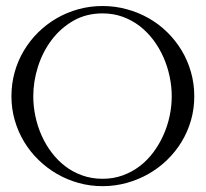

<svg xmlns="http://www.w3.org/2000/svg" viewBox="-20 -618 696 648"><path d="M326.2 -597.7Q368.2 -597.7 407.7 -586.9Q447.3 -576.2 481.7 -556.6Q516.1 -537.1 544.4 -509.3Q572.8 -481.4 593 -447.8Q613.3 -414.1 624.5 -374.8Q635.7 -335.4 635.7 -293Q635.7 -250.5 624.5 -211.7Q613.3 -172.9 592.8 -139.2Q572.3 -105.5 543.7 -77.9Q515.1 -50.3 480.7 -30.8Q446.3 -11.2 407 -0.5Q367.7 10.3 326.2 10.3Q284.2 10.3 245.4 -0.5Q206.5 -11.2 172.4 -31Q138.2 -50.8 109.9 -78.4Q81.5 -106 61.3 -139.6Q41 -173.3 29.8 -212.2Q18.6 -251 18.6 -293Q18.6 -335.4 29.5 -374.5Q40.5 -413.6 60.8 -447.5Q81.1 -481.4 109.1 -509Q137.2 -536.6 171.4 -556.4Q205.6 -576.2 244.6 -586.9Q283.7 -597.7 326.2 -597.7ZM326.2 -572.8Q271 -572.8 227.5 -547.9Q184.1 -522.9 154.1 -482.9Q124 -442.9 108.2 -393.1Q92.3 -343.3 92.3 -293Q92.3 -259.3 99.4 -225.8Q106.4 -192.4 120.1 -161.4Q133.8 -130.4 154.1 -103.5Q174.3 -76.7 200.2 -56.9Q226.1 -37.1 257.8 -25.9Q289.6 -14.6 326.2 -14.6Q362.8 -14.6 394.3 -26.1Q425.8 -37.6 451.7 -57.4Q477.5 -77.1 497.6 -104Q517.6 -130.9 531.5 -161.9Q545.4 -192.9 552.5 -226.3Q559.6 -259.8 559.6 -293Q559.6 -326.2 552.5 -359.9Q545.4 -393.6 531.7 -424.6Q518.1 -455.6 497.8 -482.7Q477.5 -509.8 451.7 -529.8Q425.8 -549.8 394.3 -561.3Q362.8 -572.8 326.2 -572.8Z"/></svg>

Font: CAT Linz
Style: Regular
Weight: 400
Designer: Peter Wiegel
Foundry: Peter Wiegel
Version: Version 1.08